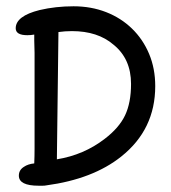

<svg xmlns="http://www.w3.org/2000/svg" viewBox="-20 -591 544 611"><path d="M103 0Q40 0 40 -32Q40 -50 56 -60Q69 -69 89 -71Q90 -94 90 -117.5Q90 -141 90 -164V-366V-423Q89 -447 89 -461.5Q89 -476 89 -481Q84 -480 78 -479.5Q72 -479 67 -479Q30 -479 30 -501Q30 -540 106 -559Q157 -571 214 -571Q270 -571 317.5 -552.5Q365 -534 400 -500Q435 -466 454.5 -419.5Q474 -373 474 -317Q474 -179 366 -93Q276 -21 127 -1Q122 0 116 0Q110 0 103 0ZM161 -84Q247 -98 313 -149Q359 -184 378 -224Q397 -264 397 -324Q397 -404 341 -449Q291 -492 209 -492Q187 -492 166 -489Z"/></svg>

Font: Dongol
Style: Regular
Weight: 400
Designer: Abdo Mohamed and Ibrahim Hamdi
Foundry: Protype Foundry
Version: Version 1.000;hotconv 1.0.109;makeotfexe 2.5.65596